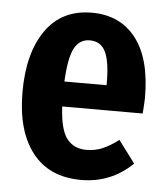

<svg xmlns="http://www.w3.org/2000/svg" viewBox="-45 -587 557 644"><g transform="rotate(5 233.0 -265.0)"><path d="M438 -224H167Q171 -146 194.5 -116Q218 -86 260 -86Q289 -86 314 -96.5Q339 -107 368 -129L424 -54Q352 16 251 16Q144 16 87 -57Q30 -130 30 -261Q30 -392 84 -469Q138 -546 239 -546Q334 -546 387.5 -477.5Q441 -409 441 -277Q441 -266 438 -224ZM309 -316Q309 -388 293 -420.5Q277 -453 240 -453Q206 -453 188.5 -421Q171 -389 167 -308H309Z"/></g></svg>

Font: Fira Sans Extra Condensed SemiBold
Style: Regular
Weight: 600
Width: 1
Designer: Carrois Corporate & Edenspiekermann AG
Foundry: Carrois Corporate GbR & Edenspiekermann AG
Version: Version 4.203